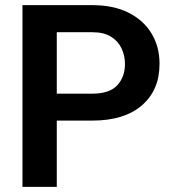

<svg xmlns="http://www.w3.org/2000/svg" viewBox="-20 -731 682 751"><path d="M341.3 -259.3H202.1V0H67.9V-710.9H341.3Q424.3 -710.9 483.2 -681.2Q542 -651.4 573 -599.6Q604 -547.9 604 -481.4Q604 -378.4 534.9 -318.8Q465.8 -259.3 341.3 -259.3ZM341.3 -605H202.1V-364.7H341.3Q408.7 -364.7 438.7 -397.5Q468.8 -430.2 468.8 -480.5Q468.8 -513.2 455.6 -541.5Q442.4 -569.8 414.3 -587.4Q386.2 -605 341.3 -605Z"/></svg>

Font: Vazirmatn RD UI FD SemiBold
Style: Regular
Weight: 600
Designer: Saber Rastikerdar
Foundry: Saber Rastikerdar
Version: Version 33.003